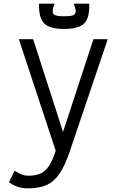

<svg xmlns="http://www.w3.org/2000/svg" viewBox="-20 -832 640 1048"><path d="M134 196Q102 196 79 188.5Q56 181 29 163L59 100Q86 116 101 121.5Q116 127 134 127Q175 127 201.5 115Q228 103 247.5 73.5Q267 44 284 -9L83 -618H161L324 -112L490 -618H568L361 -6Q336 69 306.5 113.5Q277 158 236 177Q195 196 134 196ZM329 -674Q251 -674 221 -704.5Q191 -735 193 -812H278Q262 -770 271 -756.5Q280 -743 329 -743Q364 -743 378.5 -748.5Q393 -754 393 -769Q393 -784 383 -812H467Q470 -735 440 -704.5Q410 -674 329 -674Z"/></svg>

Font: Victor Mono
Style: Regular
Weight: 400
Monospace: yes
Designer: Rune Bjørnerås
Version: Version 1.561;gftools[0.9.30]